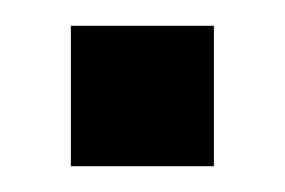

<svg xmlns="http://www.w3.org/2000/svg" viewBox="-20 -373 221 149"><path d="M35 -244V-353H146V-244Z"/></svg>

Font: Special Gothic Condensed Medium
Style: Regular
Weight: 500
Width: 3
Designer: Alistair McCready
Foundry: Monolith
Version: Version 1.000; ttfautohint (v1.8.4.7-5d5b)